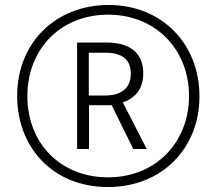

<svg xmlns="http://www.w3.org/2000/svg" viewBox="-20 -743 870 772"><path d="M414 9C630 9 782 -145 782 -356C782 -563 635 -723 416 -723C209 -723 49 -576 49 -357C49 -153 190 9 414 9ZM414 -30C223 -30 90 -167 90 -357C90 -544 222 -684 415 -684C607 -684 740 -543 740 -357C740 -174 610 -30 414 -30ZM290 -144H338V-320H429L516 -144H570L474 -331C523 -349 556 -384 556 -448C556 -533 499 -572 408 -572H290ZM403 -359H337V-531H404C468 -531 506 -506 506 -447C506 -385 463 -359 403 -359Z"/></svg>

Font: Noto Sans Georgian ExtraCondensed Light
Style: Regular
Weight: 300
Width: 2
Designer: Monotype Design Team, Akaki Razmadze
Foundry: Google LLC
Version: Version 2.005